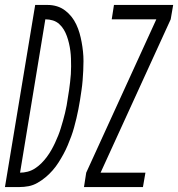

<svg xmlns="http://www.w3.org/2000/svg" viewBox="-55 -755 719 775"><path d="M284 0 293 -58 576 -677H396L405 -735H644L634 -677L351 -58H532L522 0ZM-35 0 87 -735H138Q157 -735 175 -729.5Q193 -724 208 -712.5Q223 -701 234 -687Q245 -673 253 -656Q261 -639 266 -621.5Q271 -604 274.5 -585Q278 -566 280 -547Q282 -528 282 -508.5Q282 -489 281 -469.5Q280 -450 278.5 -430.5Q277 -411 274 -391Q271 -371 268 -351Q265 -333 261.5 -314.5Q258 -296 253.5 -277.5Q249 -259 244 -240.5Q239 -222 232.5 -204.5Q226 -187 218.5 -169Q211 -151 201.5 -133.5Q192 -116 181.5 -99.5Q171 -83 158 -68Q145 -53 129.5 -40Q114 -27 96.5 -17Q79 -7 60.5 -3.5Q42 0 24 0ZM26 -58Q41 -58 56.5 -62Q72 -66 86 -75Q100 -84 112 -96Q124 -108 134 -121.5Q144 -135 152 -149Q160 -163 167 -178Q174 -193 180 -208Q186 -223 190.5 -238Q195 -253 199.5 -268.5Q204 -284 207.5 -299Q211 -314 214 -329.5Q217 -345 219 -361Q222 -377 224 -392.5Q226 -408 228 -424Q230 -440 231 -456Q232 -472 232 -487.5Q232 -503 231.5 -518.5Q231 -534 229 -549.5Q227 -565 223.5 -580Q220 -595 215 -609Q210 -623 202.5 -635.5Q195 -648 184 -658Q173 -668 158.5 -672.5Q144 -677 128 -677Z"/></svg>

Font: Iosevka SS04 Lt Ex Obl
Style: Regular
Weight: 300
Width: 7
Italic angle: -9°
Monospace: yes
Designer: Belleve Invis
Foundry: Belleve Invis
Version: Version 19.0.0; ttfautohint (v1.8.4)